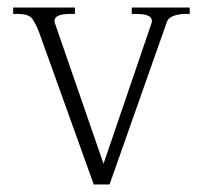

<svg xmlns="http://www.w3.org/2000/svg" viewBox="-20 -490 539 510"><path d="M85 -401Q73 -433 63 -443Q53 -453 27 -453H15V-470H179V-453H166Q118 -453 126 -428L255 -55L382 -427Q391 -453 342 -453H330V-470H484V-453H472Q456 -453 441.5 -448Q427 -443 423 -431L271 0H229Z"/></svg>

Font: Taviraj ExtraLight
Style: Regular
Weight: 200
Designer: Katatrad Team
Foundry: CadsonDemak
Version: Version 1.030